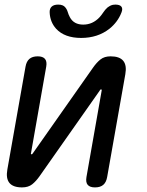

<svg xmlns="http://www.w3.org/2000/svg" viewBox="-20 -805 640 835"><path d="M12 -68 91 -515Q95 -538 108 -549Q121 -560 144 -560Q166 -560 175.5 -549Q185 -538 181 -515L115 -140Q114 -137 114.5 -135.5Q115 -134 118 -134Q120 -134 121 -136L124 -140L384 -510Q400 -533 417 -546.5Q434 -560 461 -560Q500 -560 516 -540.5Q532 -521 525 -482L446 -35Q442 -12 429 -1Q416 10 393 10Q371 10 361.5 -1Q352 -12 356 -35L422 -410Q423 -413 422.5 -414.5Q422 -416 419 -416Q417 -416 416 -415L413 -410L153 -40Q137 -17 120 -3.5Q103 10 76 10Q37 10 21 -9.5Q5 -29 12 -68ZM196 -750Q195 -767 204.5 -776Q214 -785 233 -785Q244 -785 251.5 -782Q259 -779 263 -774Q271 -765 274.5 -753Q278 -741 284 -730Q301 -698 342 -698Q383 -698 413 -730Q422 -740 429.5 -751.5Q437 -763 447 -772Q455 -778 462.5 -781.5Q470 -785 482 -785Q501 -785 508 -776Q515 -767 508 -750Q492 -709 456 -680Q405 -640 333 -640Q261 -640 224 -680Q198 -709 196 -750Z"/></svg>

Font: Maple Mono NL
Style: Italic
Weight: 400
Italic angle: -10°
Monospace: yes
Designer: subframe7536
Version: Version 7.000